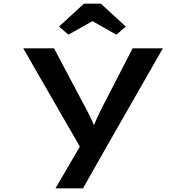

<svg xmlns="http://www.w3.org/2000/svg" viewBox="-20 -791 1009 1041"><path d="M281 230 439 -41 432 37 106 -529H273L426 -240Q452 -193 472.5 -150.5Q493 -108 504 -69H472Q485 -104 505 -148.5Q525 -193 550 -240L699 -529H863L557 6L430 230ZM351 -603 300 -647 435 -771H527L662 -647L611 -603L466 -685H496Z"/></svg>

Font: Lexend Zetta SemiBold
Style: Regular
Weight: 600
Designer: Bonnie Shaver-Troup, Thomas Jockin
Foundry: Lexend
Version: Version 1.007